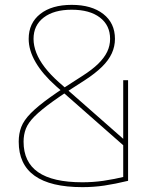

<svg xmlns="http://www.w3.org/2000/svg" viewBox="-20 -760 640 790"><path d="M319 10Q57 10 57 -177Q57 -210 67.5 -237.5Q78 -265 106.5 -294Q135 -323 186 -359.5Q237 -396 318 -447Q359 -473 384 -497.5Q409 -522 421 -547Q433 -572 433 -600Q433 -656 391 -688Q349 -720 275 -720Q202 -720 160 -688Q118 -656 118 -600Q118 -572 129.5 -542.5Q141 -513 164.5 -482.5Q188 -452 223 -421L505 -173L492 -158L210 -406Q155 -455 126.5 -504Q98 -553 98 -600Q98 -665 145.5 -702.5Q193 -740 275 -740Q357 -740 405 -702.5Q453 -665 453 -600Q453 -569 440 -540.5Q427 -512 399.5 -485Q372 -458 329 -430Q248 -379 198.5 -343.5Q149 -308 122.5 -281.5Q96 -255 86.5 -230.5Q77 -206 77 -177Q77 -93 137 -51.5Q197 -10 319 -10Q363 -10 405 -16Q447 -22 502 -35L487 -16V-430H507V-16Q453 -3 409.5 3.5Q366 10 319 10Z"/></svg>

Font: M PLUS Code Latin Expanded Thin
Style: Regular
Weight: 250
Width: 7
Designer: Coji Morishita
Foundry: UNDERFOREST DESIGN
Version: Version 1.002; ttfautohint (v1.8.3)